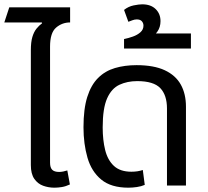

<svg xmlns="http://www.w3.org/2000/svg" viewBox="-33 -860 963 890"><path d="M110 -448V-627Q110 -665 117 -688.5Q124 -712 136 -727Q148 -742 162 -752L161 -756H-13L10 -826H292V-756Q255 -756 227 -732Q199 -708 199 -644V-448ZM219 10Q192 10 167 1Q142 -8 126 -31Q110 -54 110 -95V-548H199V-106Q199 -83 209 -73Q219 -63 241 -63Q250 -63 260 -65Q270 -67 279 -70L291 -5Q272 4 254 7Q236 10 219 10Z M562 10Q482 10 436.5 -27.5Q391 -65 372.5 -129Q354 -193 354 -270Q354 -355 371.5 -410.5Q389 -466 421.5 -498.5Q454 -531 499.5 -544.5Q545 -558 600 -558Q680 -558 730.5 -534.5Q781 -511 805 -468Q829 -425 829 -365V0H741V-357Q741 -419 710 -451.5Q679 -484 603 -484Q557 -484 520.5 -467Q484 -450 463.5 -404Q443 -358 443 -269Q443 -211 454.5 -164.5Q466 -118 495 -91Q524 -64 576 -64Q591 -64 604 -66Q617 -68 629 -72L638 -3Q622 4 601.5 7Q581 10 562 10Z M542 -635V-679Q562 -683 583 -690.5Q604 -698 618 -710.5Q632 -723 632 -741Q632 -753 624.5 -761.5Q617 -770 601 -770Q591 -770 580.5 -766Q570 -762 562 -759L542 -814Q562 -830 586.5 -835Q611 -840 626 -840Q666 -840 688.5 -818Q711 -796 711 -762Q711 -734 696.5 -713.5Q682 -693 663 -681L653 -705H852V-635Z"/></svg>

Font: Noto Sans Thai
Style: Regular
Weight: 400
Designer: Monotype Design Team
Foundry: Monotype Imaging Inc.
Version: Version 2.001